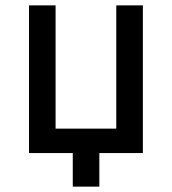

<svg xmlns="http://www.w3.org/2000/svg" viewBox="-20 -570 640 715"><path d="M251 125V0H88V-550H187V-91H413V-550H512V0H350V125Z"/></svg>

Font: Pitagon Sans Mono Medium
Style: Regular
Weight: 500
Monospace: yes
Designer: Travis Tran
Foundry: Pitagon
Version: Version 1.001; ttfautohint (v1.8.4.7-5d5b);gftools[0.9.26]